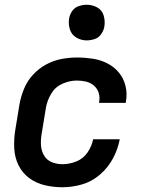

<svg xmlns="http://www.w3.org/2000/svg" viewBox="-20 -780 616 808"><path d="M243 8Q284 8 325.5 -4Q367 -16 401 -45.5Q435 -75 455.5 -113.5Q476 -152 484 -194H372Q366 -164 348 -138Q330 -112 301 -100.5Q272 -89 243 -89Q219 -89 198 -97.5Q177 -106 165.5 -125.5Q154 -145 152.5 -168.5Q151 -192 155 -215L173 -325Q178 -356 195 -385Q212 -414 242.5 -427.5Q273 -441 303 -441Q324 -441 342.5 -436.5Q361 -432 375.5 -419.5Q390 -407 395.5 -388.5Q401 -370 397 -350V-347H509Q510 -350 510 -353Q516 -387 508 -419Q500 -451 480 -475Q460 -499 431.5 -513.5Q403 -528 370 -533Q337 -538 303 -538Q271 -538 237.5 -531.5Q204 -525 173 -508Q142 -491 118 -464.5Q94 -438 81 -406Q68 -374 62 -341L44 -231Q38 -193 40 -155Q42 -117 58 -84.5Q74 -52 103 -30.5Q132 -9 168.5 -0.5Q205 8 243 8ZM345 -610Q361 -610 378 -615.5Q395 -621 405.5 -636Q416 -651 419 -667Q423 -691 416.5 -714Q410 -737 389.5 -748.5Q369 -760 345 -760Q329 -760 312 -754.5Q295 -749 284.5 -734.5Q274 -720 271 -703Q267 -679 274 -656.5Q281 -634 301 -622Q321 -610 345 -610Z"/></svg>

Font: Iosevka Sparkle SmBdObl
Style: Regular
Weight: 600
Italic angle: -9°
Designer: Belleve Invis
Foundry: Belleve Invis
Version: Version 4.5.0; ttfautohint (v1.8.3)